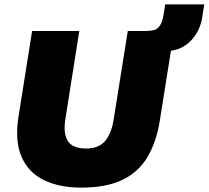

<svg xmlns="http://www.w3.org/2000/svg" viewBox="-20 -847 955 879"><path d="M352 12Q252 12 181 -22.5Q110 -57 78.5 -129.5Q47 -202 65 -315L127 -705H343L279 -300Q269 -236 290.5 -201.5Q312 -167 375 -167Q432 -167 461.5 -202Q491 -237 501 -304L565 -705H777L712 -297Q696 -196 654.5 -127Q613 -58 539 -23Q465 12 352 12ZM766 -615 645 -692 647 -705Q669 -705 685.5 -709.5Q702 -714 713.5 -732Q725 -750 731 -792L736 -827H915L906 -768Q897 -710 859.5 -667Q822 -624 766 -615Z"/></svg>

Font: Mulish ExtraBlack
Style: Italic
Weight: 1000
Italic angle: -9°
Designer: Vernon Adams
Foundry: Vernon Adams
Version: Version 3.603; ttfautohint (v1.8.3)